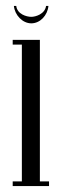

<svg xmlns="http://www.w3.org/2000/svg" viewBox="-20 -630 206 650"><path d="M136 -610C132 -582 100 -573 86 -573C70 -573 38 -582 35 -610H27C30 -579 56 -551 86 -551C116 -551 141 -578 144 -610ZM23 0H146V-16H115V-495H23V-479H54V-16H23Z"/></svg>

Font: Emberly
Style: Regular
Weight: 400
Designer: Rajesh Rajput
Foundry: Rajesh Rajput
Version: Version 1.000